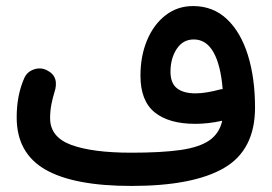

<svg xmlns="http://www.w3.org/2000/svg" viewBox="-20 -571 908 640"><path d="M35.6 -179.7Q35.6 -254.4 61.5 -312Q71.3 -332.5 93.5 -339.8Q115.7 -347.2 136.2 -336.9Q179.2 -315.9 161.1 -262.2Q156.2 -247.1 151.6 -224.4Q147 -201.7 147 -177.2Q147 -113.8 217.8 -87.9Q288.6 -62 418 -62Q518.1 -62 581.5 -71Q645 -80.1 678.2 -103.3Q711.4 -126.5 720.7 -168.5Q673.8 -158.2 630.9 -158.2Q543 -158.2 495.6 -196.5Q448.2 -234.9 448.2 -318.8Q448.2 -384.3 470.2 -436.8Q492.2 -489.3 531.7 -520Q571.3 -550.8 623.5 -550.8Q690.4 -550.8 736.6 -507.1Q782.7 -463.4 806.4 -387Q830.1 -310.5 830.1 -212.4Q830.1 -71.3 727.1 -11.2Q624 48.8 418 48.8Q225.6 48.8 130.6 -6.1Q35.6 -61 35.6 -179.7ZM548.3 -332Q548.3 -293.5 570.1 -276.6Q591.8 -259.8 631.3 -259.8Q651.4 -259.8 672.9 -263.7Q694.3 -267.6 712.4 -272.5Q717.3 -273.9 722.2 -273.9Q715.8 -354 691.7 -396.7Q667.5 -439.5 626 -439.5Q589.8 -439.5 569.1 -408Q548.3 -376.5 548.3 -332Z"/></svg>

Font: Mikhak-DS2-FD SemiBold
Style: Regular
Weight: 600
Designer: Amin Abedi
Version: Version 3.2